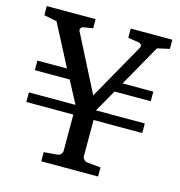

<svg xmlns="http://www.w3.org/2000/svg" viewBox="-101 -761 798 851"><g transform="rotate(15 298.0 -335.5)"><path d="M529.8 -616.2 422.9 -426.8H564V-382.8H397.9L339.8 -280.8H564V-236.8H340.8V-68.8Q340.8 -63.5 347.2 -55.7Q353.5 -47.9 367.2 -46.9L424.8 -42V0H164.1V-42L223.1 -46.9Q236.8 -47.9 242.4 -55.7Q248 -63.5 248 -68.8V-236.8H32.2V-280.8H246.1L191.9 -382.8H32.2V-426.8H168L68.8 -617.2L9.8 -628.9V-670.9H233.9V-628.9L190.9 -622.1Q182.6 -620.6 179 -614Q175.3 -607.4 179.2 -600.1L311 -341.8L456.1 -599.1Q457.5 -601.1 458.3 -604.5Q459 -607.9 457.8 -611.1Q456.5 -614.3 453.1 -617.2Q449.7 -620.1 442.9 -621.1L395 -628.9V-670.9H585.9V-628.9Z"/></g></svg>

Font: BabelStone Ogham Stemless
Style: Regular
Weight: 400
Designer: Andrew West
Foundry: BabelStone
Version: Version 2.02 March 14, 2022